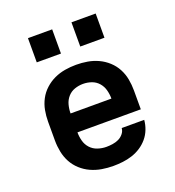

<svg xmlns="http://www.w3.org/2000/svg" viewBox="-134 -840 869 954"><g transform="rotate(-20 300.0 -363.0)"><path d="M303 8Q273 8 243 3Q213 -2 185.5 -14.5Q158 -27 135.5 -47.5Q113 -68 99 -94Q85 -120 79 -150Q73 -180 73 -210V-310Q73 -340 78.5 -369.5Q84 -399 98 -425.5Q112 -452 134.5 -472.5Q157 -493 184 -505.5Q211 -518 240.5 -523Q270 -528 300 -528Q330 -528 359.5 -523Q389 -518 416 -505.5Q443 -493 465.5 -472.5Q488 -452 502 -425.5Q516 -399 521.5 -369.5Q527 -340 527 -310V-210H192Q192 -187 198 -164.5Q204 -142 219.5 -125Q235 -108 257.5 -100.5Q280 -93 303 -93Q319 -93 336 -95.5Q353 -98 368 -105Q383 -112 394 -125.5Q405 -139 406 -155H525Q523 -130 513.5 -105.5Q504 -81 487.5 -61.5Q471 -42 449.5 -28Q428 -14 403.5 -6Q379 2 353.5 5Q328 8 303 8ZM192 -310H408Q408 -333 402 -355.5Q396 -378 381 -395Q366 -412 344.5 -419.5Q323 -427 300 -427Q277 -427 255.5 -419.5Q234 -412 219 -395Q204 -378 198 -355.5Q192 -333 192 -310ZM479 -606H351V-734H479ZM121 -606V-734H249V-606Z"/></g></svg>

Font: Iosevka SS04 Extended
Style: Bold
Weight: 700
Width: 7
Monospace: yes
Designer: Belleve Invis
Foundry: Belleve Invis
Version: Version 19.0.0; ttfautohint (v1.8.4)